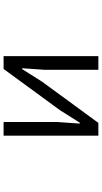

<svg xmlns="http://www.w3.org/2000/svg" viewBox="237 -818 581 1096"><g transform="rotate(90 528.0 -270.5)"><path d="M374 0H301V-541H379V-234L370 -106H375L447 -220L682 -541H755V0H677V-307L686 -435H681L609 -321Z"/></g></svg>

Font: PlemolJP
Style: Regular
Weight: 400
Monospace: yes
Version: v2.0.4; ttfautohint (v1.8.4.7-5d5b-dirty) -l 6 -r 45 -G 200 